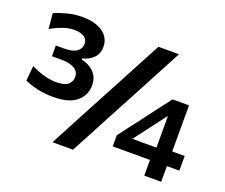

<svg xmlns="http://www.w3.org/2000/svg" viewBox="-118 -906 1276 1087"><g transform="rotate(20 520.0 -362.0)"><path d="M203.5 -242Q154 -242 107.8 -252.2Q61.5 -262.5 31 -277.5L39 -368Q78 -348.5 117 -337.5Q156 -326.5 191.5 -326.5Q241.5 -326.5 262.5 -344.2Q283.5 -362 283.5 -390.5Q283.5 -422.5 255.5 -439.5Q227.5 -456.5 175 -456.5H119.5V-521H169.5Q221 -521 245.2 -538.5Q269.5 -556 269.5 -585Q269.5 -612.5 247.8 -626.2Q226 -640 189 -640Q155 -640 119 -627.2Q83 -614.5 49 -594.5L40.5 -687Q72.5 -701.5 116.2 -713Q160 -724.5 207 -724.5Q285.5 -724.5 330.5 -692.2Q375.5 -660 375.5 -605.5Q375.5 -563.5 348.8 -537.2Q322 -511 285 -503.5V-496Q310 -491.5 334.2 -477.5Q358.5 -463.5 374.2 -439.2Q390 -415 390 -378.5Q390 -319 344.2 -280.5Q298.5 -242 203.5 -242ZM289 0Q318 -55 346.2 -108Q374.5 -161 410.5 -229.5L542.5 -477Q580 -547.5 608.8 -601.8Q637.5 -656 668 -713H792Q761.5 -656 732.8 -601.8Q704 -547.5 666.5 -477L534.5 -229.5Q498.5 -161 470.2 -108Q442 -55 412.5 0ZM842 0V-94.5H617.5V-161.5Q636.5 -187 666 -225.8Q695.5 -264.5 719 -294.5L778.5 -374Q795 -395 811.8 -417Q828.5 -439 845 -460.5H944V-182.5H1019V-94.5H944V0ZM764 -247.5Q749.5 -228 735.5 -209.5Q721.5 -191 707.5 -172.5H852.5V-363.5Q848.5 -358.5 845 -354Z"/></g></svg>

Font: Commissioner SemiBold
Style: Regular
Weight: 600
Designer: Kostas Bartsokas
Foundry: Kostas Bartsokas
Version: Version 1.000; ttfautohint (v1.8.3)